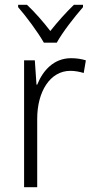

<svg xmlns="http://www.w3.org/2000/svg" viewBox="-20 -836 393 805"><path d="M164 -657H218C242 -701 293 -766 328 -806V-816H290C255 -782 222 -745 191 -706C162 -744 125 -786 93 -816H56V-806C90 -767 139 -701 164 -657ZM278 -592C206 -592 160 -541 136 -481H133L126 -583H81V-51H136V-338C136 -452 190 -539 275 -539C295 -539 314 -535 331 -530L340 -583C321 -589 300 -592 278 -592Z"/></svg>

Font: Noto Sans Tamil UI SemiCondensed Light
Style: Regular
Weight: 300
Width: 4
Designer: Jelle Bosma - Monotype Design Team
Foundry: Monotype Imaging Inc.
Version: Version 2.004